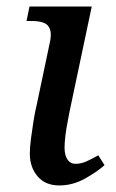

<svg xmlns="http://www.w3.org/2000/svg" viewBox="-20 -556 354 586"><path d="M161 10Q118 10 94.5 -18Q71 -46 71 -87Q71 -106 74.5 -133Q78 -160 82.5 -188Q87 -216 92 -236L131 -421Q138 -450 133 -465.5Q128 -481 113.5 -486.5Q99 -492 75 -492H61L70 -536H260L192 -214Q190 -202 186 -182Q182 -162 179.5 -141Q177 -120 177 -106Q177 -82 186 -69Q195 -56 211 -56Q227 -56 244 -63.5Q261 -71 280 -82L299 -52Q277 -32 239.5 -11Q202 10 161 10Z"/></svg>

Font: ET Text
Style: Italic
Weight: 470
Italic angle: -12°
Designer: Monotype Design Team
Foundry: Monotype Imaging Inc.
Version: Version 2.009